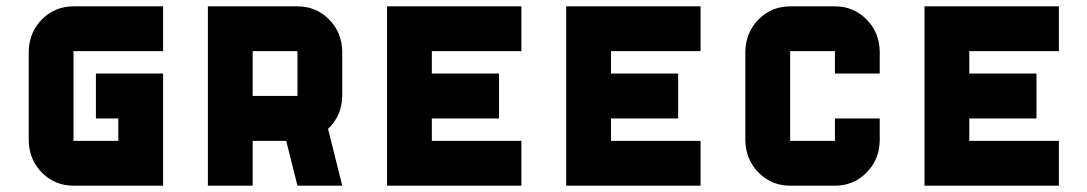

<svg xmlns="http://www.w3.org/2000/svg" viewBox="-20 -587 3438 607"><path d="M212.4 -425.3V-141.6H354V-212.4H283.2V-354.5H495.6V0H212.4Q153.8 0 113 -40.8Q72.3 -81.5 70.8 -141.6V-425.3Q72.3 -485.4 113 -526.1Q153.8 -566.9 212.4 -566.9H495.6V-425.3Z M920.4 -283.7V-425.3H778.8V-283.7ZM920.4 -566.9Q979 -566.9 1019.8 -526.1Q1060.5 -485.4 1062 -425.3V-283.2Q1060.5 -220.2 1017.1 -179.7L1062 0H920.4L884.8 -141.6H778.8V0H637.2V-566.9Z M1628.4 -425.3H1345.2V-354.5H1557.6V-212.4H1345.2V-141.6H1628.4V0H1203.6V-566.9H1628.4Z M2194.8 -425.3H1911.6V-354.5H2124V-212.4H1911.6V-141.6H2194.8V0H1770V-566.9H2194.8Z M2761.2 -141.6Q2759.8 -81.5 2719 -40.8Q2678.2 0 2619.6 0H2478Q2419.4 0 2378.7 -40.8Q2337.9 -81.5 2336.4 -141.6V-425.3Q2337.9 -485.4 2378.7 -526.1Q2419.4 -566.9 2478 -566.9H2619.6Q2678.2 -566.9 2719 -526.1Q2759.8 -485.4 2761.2 -425.3V-354.5H2619.6V-425.3H2478V-141.6H2619.6V-212.4H2761.2Z M3327.6 -425.3H3044.4V-354.5H3256.8V-212.4H3044.4V-141.6H3327.6V0H2902.8V-566.9H3327.6Z"/></svg>

Font: Blazma
Style: Regular
Weight: 400
Designer: GGBotNet
Version: 1.00